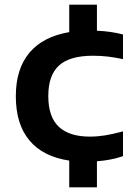

<svg xmlns="http://www.w3.org/2000/svg" viewBox="-20 -685 584 825"><path d="M277.5 120V5Q165.5 -11.5 106.8 -81.2Q48 -151 48 -271.5Q48 -389 106.5 -458.5Q165 -528 277.5 -547V-665H396.5V-553Q455.5 -550.5 508.5 -537V-431Q474.5 -438 444.2 -441.8Q414 -445.5 379.5 -445.5Q279.5 -445.5 233.5 -403.5Q187.5 -361.5 187.5 -272.5Q187.5 -182.5 232.8 -140.2Q278 -98 365.5 -98Q398 -98 431 -103.2Q464 -108.5 508.5 -120.5V-14Q457.5 3.5 396.5 8V120Z"/></svg>

Font: Encode Sans Expanded SemiBold
Style: Regular
Weight: 600
Width: 7
Designer: Multiple Designers
Foundry: Impallari Type
Version: Version 3.000; ttfautohint (v1.8.3) -l 8 -r 50 -G 200 -x 14 